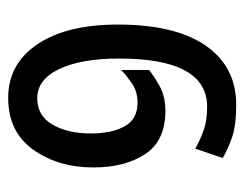

<svg xmlns="http://www.w3.org/2000/svg" viewBox="-84 -503 597 469"><g transform="rotate(90 214.5 -268.5)"><path d="M219 10Q302 10 345.5 -51Q389 -112 389 -198Q389 -275 356.5 -324.5Q324 -374 251 -374Q215 -374 189.5 -359.5Q164 -345 151 -334V-266Q162 -277 182.5 -291.5Q203 -306 231 -306Q271 -306 288.5 -274.5Q306 -243 306 -192Q306 -136 284.5 -98.5Q263 -61 220 -61Q174 -61 148.5 -115Q123 -169 123 -261Q123 -476 241 -476Q275 -476 299.5 -467Q324 -458 343 -447L366 -514Q344 -527 315 -537Q286 -547 236 -547Q143 -547 91.5 -472.5Q40 -398 40 -258Q40 -133 88 -61.5Q136 10 219 10Z"/></g></svg>

Font: Noto Sans Display Condensed
Style: Regular
Weight: 400
Width: 3
Designer: Monotype Design Team
Foundry: Monotype Imaging Inc.
Version: Version 1.900